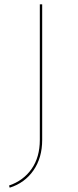

<svg xmlns="http://www.w3.org/2000/svg" viewBox="-20 -678 364 892"><path d="M165 -658H176V-28Q176 55 135.5 113.5Q95 172 25 194L22 184Q89 161 127 106.5Q165 52 165 -28Z"/></svg>

Font: Ysabeau Hairline
Style: Regular
Weight: 100
Designer: Christian Thalmann (Catharsis Fonts)
Version: Version 0.003